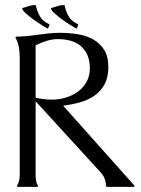

<svg xmlns="http://www.w3.org/2000/svg" viewBox="-20 -725 548 745"><path d="M394 0 391.1 -2.9Q391.1 -34.2 370.1 -56.6L118.2 -332V-45.4Q118.2 -34.7 119.9 -23.9Q121.6 -13.2 127.4 -3.9V-1Q125.5 0 124 0H49.3Q48.8 0 47.6 -0.5Q46.4 -1 45.9 -1V-3.9Q51.8 -13.7 54.2 -23.9Q56.6 -34.2 56.6 -45.4V-501.5Q56.6 -521.5 53.5 -541Q50.3 -560.5 40.5 -578.1V-581.5L43.9 -583Q64.9 -583 86.2 -585.2Q107.4 -587.4 128.2 -590.3Q148.9 -593.3 169.9 -595.5Q190.9 -597.7 212.4 -597.7Q246.6 -597.7 280 -592.5Q313.5 -587.4 340.3 -572.8Q367.2 -558.1 383.8 -532.2Q400.4 -506.3 400.4 -464.8Q400.4 -424.8 385.7 -397.9Q371.1 -371.1 346.7 -354Q322.3 -336.9 290.8 -328.1Q259.3 -319.3 225.1 -314.9L501.5 -4.9L502.4 -2L499 0ZM205.6 -573.2Q182.1 -573.2 160.4 -566.2Q138.7 -559.1 118.2 -549.3V-345.7Q133.8 -342.3 149.7 -340.3Q165.5 -338.4 181.6 -338.4Q208.5 -338.4 234.9 -346.2Q261.2 -354 282 -369.1Q302.7 -384.3 315.7 -407Q328.6 -429.7 328.6 -460Q328.6 -488.8 319.6 -510.3Q310.5 -531.7 294.4 -545.7Q278.3 -559.6 255.6 -566.4Q232.9 -573.2 205.6 -573.2ZM230.5 -705.1Q235.4 -680.2 246.6 -661.1Q257.8 -642.1 282.2 -631.3L283.2 -629.9V-627.9L278.3 -615.2L275.9 -614.3Q269 -617.7 253.2 -627.7Q237.3 -637.7 220.9 -649.7Q204.6 -661.6 191.7 -673.3Q178.7 -685.1 177.7 -691.9L178.2 -693.8Q190.9 -697.3 203.9 -701.4Q216.8 -705.6 230.5 -705.1ZM118.7 -705.1Q124 -680.2 135 -661.4Q146 -642.6 170.4 -631.3L171.9 -629.9V-627.9L166.5 -615.2L164.6 -614.3Q157.2 -617.7 141.6 -627.7Q126 -637.7 109.4 -649.7Q92.8 -661.6 80.1 -673.3Q67.4 -685.1 65.9 -691.9L66.9 -693.8Q79.6 -697.3 92.3 -701.4Q105 -705.6 118.7 -705.1Z"/></svg>

Font: CAT Linz
Style: Regular
Weight: 400
Designer: Peter Wiegel
Foundry: Peter Wiegel
Version: Version 1.08